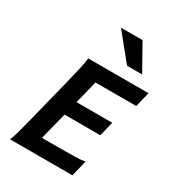

<svg xmlns="http://www.w3.org/2000/svg" viewBox="-228 -1112 1126 1241"><g transform="rotate(30 335.0 -491.5)"><path d="M295.4 -422.9H562.5L535.6 -314.5H268.6L217.8 -111.3H343.8Q413.6 -111.3 460.9 -112.5Q508.3 -113.8 538.1 -118.7L508.8 0H43.9Q56.2 -28.8 70.8 -84Q85.4 -139.2 103.5 -210.4L174.8 -495.6Q192.4 -566.9 205.1 -621.8Q217.8 -676.8 219.7 -705.6H669.9L642.1 -594.2H338.4ZM303.7 -983.4H464.8L573.2 -790H460.9Z"/></g></svg>

Font: Andika
Style: Bold Italic
Weight: 700
Italic angle: -14°
Designer: Victor Gaultney, Annie Olsen, Julie Remington, Don Collingsworth, Eric Hays, Becca Hirsbrunner
Foundry: SIL International
Version: Version 6.101